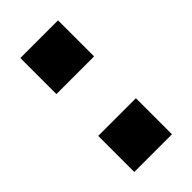

<svg xmlns="http://www.w3.org/2000/svg" viewBox="-166 -544 591 591"><g transform="rotate(-45 130.0 -248.0)"><path d="M48 -339V-496H212V-339ZM48 0V-157H212V0Z"/></g></svg>

Font: Nunito Sans 10pt SemiCondensed ExtraBold
Style: Regular
Weight: 800
Width: 4
Designer: Vernon Adams
Foundry: Vernon Adams
Version: Version 3.101;gftools[0.9.27]